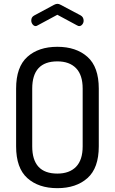

<svg xmlns="http://www.w3.org/2000/svg" viewBox="-20 -975 599 1001"><path d="M279 -898 175 -842Q170 -839 166 -839Q157 -839 150 -848Q143 -857 143 -868Q143 -886 158 -894L262 -950Q272 -955 279 -955Q288 -955 296 -950L400 -895Q416 -886 416 -867Q416 -856 409 -847.5Q402 -839 393 -839Q391 -839 387 -840Q385 -842 383 -842ZM64 -212V-513Q64 -626 122.5 -678.5Q181 -731 279 -731Q377 -731 436 -678.5Q495 -626 495 -513V-212Q495 -99 436 -46.5Q377 6 279 6Q181 6 122.5 -46.5Q64 -99 64 -212ZM411 -212V-513Q411 -584 376.5 -619.5Q342 -655 279 -655Q148 -655 148 -513V-212Q148 -70 279 -70Q342 -70 376.5 -105.5Q411 -141 411 -212Z"/></svg>

Font: Dosis
Style: Medium
Weight: 500
Designer: Edgar Tolentino, Pablo Impallari, Igino Marini
Foundry: Edgar Tolentino, Pablo Impallari, Igino Marini
Version: Version 1.007